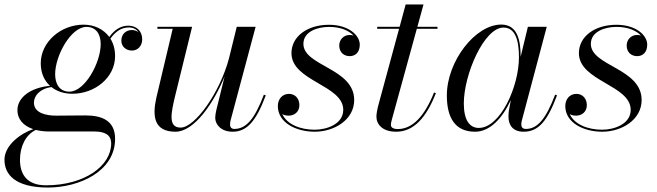

<svg xmlns="http://www.w3.org/2000/svg" viewBox="-64 -580 2945 860"><path d="M260 -160C361.5 -160 451.5 -233 451.5 -328.5C451.5 -359 444 -385.5 430.5 -407C455 -441 481 -457 513.5 -457C531 -457 547 -450 556 -436C548 -442 537.5 -445.5 526.5 -445.5C502.5 -445.5 479.5 -429 479.5 -398C479.5 -370 502 -353.5 527 -353.5C554.5 -353.5 573 -376 573 -403.5C573 -442.5 545.5 -465 511.5 -465C478 -465 450.5 -448.5 425.5 -414.5C400 -449 359 -469.5 310 -469.5C208.5 -469.5 118.5 -392 118.5 -296.5C118.5 -253.5 134 -219 160 -195.5C74 -188 14 -144 14 -86.5C14 -47 39.5 -16.5 85 -1.5C30 16.5 -44 70 -44 135.5C-44 200.5 2.5 260 151 260C290.5 260 451.5 188 451.5 42C451.5 -39 394 -63 319 -63C290.5 -63 223 -62 188 -62C143.5 -62 88 -73 88 -120.5C88 -150 114 -183 166.5 -190C191 -170.5 223.5 -160 260 -160ZM247 -169.5C203 -169.5 183 -203.5 183 -247.5C183 -331.5 254 -459.5 323 -459.5C367 -459.5 387 -426.5 387 -382.5C387 -298.5 316 -169.5 247 -169.5ZM25.5 136C25.5 74.5 52 23 96.5 2C114.5 6.5 135 9 157.5 9H358.5C405 9 434 23.5 434 62.5C434 162.5 315.5 250 142 250C60.5 250 25.5 205 25.5 136Z M796.5 -460H641V-451H709.5L636 -141C618 -59 625.5 10 722 10C806.5 10 893.5 -119 942 -237.5L904.5 -85C902 -74.5 900 -60.5 900 -52.5C900 -22.5 926 10 978 10C1042.5 10 1083.5 -38 1126.5 -153L1118 -156C1076.5 -47 1039 -2.5 985 -2.5C972.5 -2.5 966.5 -11 966.5 -21.5C966.5 -26.5 967 -33.5 968.5 -39.5L1081 -460H996.5L961.5 -318C921.5 -167 810 -8.5 745 -8.5C688 -8.5 702 -74 721 -152.5Z M1522.5 -132C1522.5 -275 1295 -283.5 1295 -383.5C1295 -439 1358.5 -459.5 1409.5 -459.5C1461.5 -459.5 1499 -443 1519.5 -420.5C1514 -422.5 1508.5 -423.5 1502.5 -423.5C1475 -423.5 1455.5 -402 1455.5 -376.5C1455.5 -344 1478 -328.5 1502.5 -328.5C1526 -328.5 1547.5 -344 1547.5 -380C1547.5 -422 1497.5 -469 1409.5 -469C1311.5 -469 1241.5 -416 1241.5 -342C1241.5 -216 1473.5 -199.5 1473.5 -88C1473.5 -25 1401 1 1345.5 1C1281 1 1221 -23 1200.5 -69C1208.5 -64 1218.5 -62 1229 -62C1254 -62 1277 -78.5 1277 -109C1277 -138.5 1258 -159.5 1230.5 -159.5C1199 -159.5 1180.5 -134.5 1180.5 -105C1180.5 -30.5 1262 10 1346 10C1432.5 10 1522.5 -43 1522.5 -132Z M1888.5 -163 1880 -165.5C1838 -60 1784 -2 1718 -2C1697.5 -2 1687 -9 1687 -20C1687 -29 1689.5 -38.5 1691.5 -45.5L1803 -451H1895.5V-460H1805.5L1833 -560H1753L1726 -460H1625.5V-451H1723.5L1631 -110C1625.5 -90 1622 -68.5 1622 -58C1622 -23.5 1648.5 10 1710.5 10C1789 10 1845.5 -53 1888.5 -163Z M2431 -153 2422.5 -156C2381 -47 2343.5 -2.5 2291.5 -2.5C2276.5 -2.5 2271 -11 2271 -22.5C2271 -27 2271.5 -33 2273 -38.5L2385 -460H2300.5L2268 -325.5C2268 -399.5 2254 -470 2181 -470C2065 -470 1937.5 -305.5 1937.5 -152.5C1937.5 -51 1975.5 10 2064 10C2132 10 2188 -53 2224 -132L2215.5 -85C2214.5 -78 2213.5 -69 2213.5 -58C2213.5 -18 2234.5 10 2281.5 10C2348 10 2388 -38 2431 -153ZM2260.5 -324C2260.5 -192 2177 -7 2080.5 -7C2039.5 -7 2013.5 -42 2013.5 -116.5C2013.5 -246.5 2104.5 -456.5 2191 -456.5C2244 -456.5 2260.5 -400 2260.5 -324Z M2810 -132C2810 -275 2582.5 -283.5 2582.5 -383.5C2582.5 -439 2646 -459.5 2697 -459.5C2749 -459.5 2786.5 -443 2807 -420.5C2801.5 -422.5 2796 -423.5 2790 -423.5C2762.5 -423.5 2743 -402 2743 -376.5C2743 -344 2765.5 -328.5 2790 -328.5C2813.5 -328.5 2835 -344 2835 -380C2835 -422 2785 -469 2697 -469C2599 -469 2529 -416 2529 -342C2529 -216 2761 -199.5 2761 -88C2761 -25 2688.5 1 2633 1C2568.5 1 2508.5 -23 2488 -69C2496 -64 2506 -62 2516.5 -62C2541.5 -62 2564.5 -78.5 2564.5 -109C2564.5 -138.5 2545.5 -159.5 2518 -159.5C2486.5 -159.5 2468 -134.5 2468 -105C2468 -30.5 2549.5 10 2633.5 10C2720 10 2810 -43 2810 -132Z"/></svg>

Font: Bodoni* 24pt
Style: Italic
Weight: 400
Italic angle: -13°
Version: Version 2.3